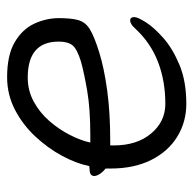

<svg xmlns="http://www.w3.org/2000/svg" viewBox="-22 -504 544 540"><g transform="rotate(-90 250.0 -234.0)"><path d="M111 -196V-186Q111 -121 144.5 -81Q178 -41 228 -41Q292 -41 345.5 -61.5Q399 -82 439 -125Q446 -133 452 -136.5Q458 -140 462 -140Q472 -140 472 -128Q472 -119 457.5 -96Q443 -73 413 -46.5Q383 -20 337 -1Q291 18 228 18Q177 18 135.5 -7.5Q94 -33 70 -81Q46 -129 46 -195V-209Q37 -216 31 -225Q25 -234 25 -241Q25 -254 44 -254Q45 -254 48.5 -254.5Q52 -255 53 -255Q60 -291 81.5 -331Q103 -371 136 -406.5Q169 -442 211.5 -464Q254 -486 303 -486Q365 -486 401.5 -464.5Q438 -443 453.5 -409.5Q469 -376 469 -340Q469 -306 463.5 -286Q458 -266 438 -253.5Q418 -241 373 -227Q328 -213 265.5 -204.5Q203 -196 124 -196ZM139 -252Q213 -252 263 -260.5Q313 -269 346 -278Q382 -289 392.5 -302Q403 -315 403 -341Q403 -428 302 -428Q265 -428 234 -411Q203 -394 179.5 -367Q156 -340 140.5 -309.5Q125 -279 119 -252Z"/></g></svg>

Font: Moon Stars Kai T HW
Style: Regular
Weight: 400
Designer: GuiWonder
Version: Version 1.101